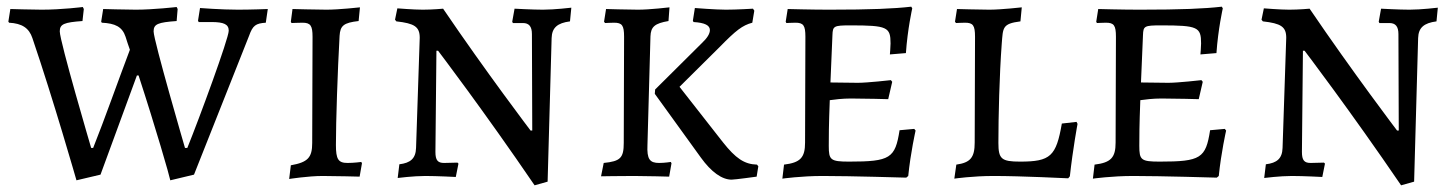

<svg xmlns="http://www.w3.org/2000/svg" viewBox="-20 -527 4361 575"><path d="M209 13 281 -4 390 -301H395C446 -145 488 1 490 13L561 -4L726 -420C737 -451 746 -457 776 -459L782 -500C782 -500 732 -498 693 -498C642 -498 579 -503 579 -503L573 -465L575 -461H613C651 -461 665 -454 665 -435C665 -412 577 -173 541 -84H534C534 -84 440 -406 440 -433C440 -455 453 -460 509 -464L512 -500L509 -506C509 -506 439 -498 387 -498C357 -498 289 -500 289 -500L283 -462L285 -459C325 -457 346 -447 356 -417C360 -405 364 -391 369 -378C333 -283 293 -169 259 -84H253C253 -84 159 -403 159 -433C159 -455 172 -460 227 -464L231 -500L228 -506C228 -506 165 -498 105 -498C76 -498 11 -500 11 -500L5 -462C6 -461 7 -460 7 -459C46 -457 67 -443 77 -413C140 -228 209 13 209 13Z M846 9C846 9 903 0 946 0C984 0 1057 2 1057 2L1064 -38L1062 -42C1062 -42 1040 -39 1021 -39C993 -39 986 -50 986 -93C986 -163 991 -313 997 -420C999 -450 1009 -459 1054 -464L1058 -505C1058 -505 995 -498 958 -498C923 -498 862 -500 856 -500L851 -462L853 -458C853 -458 874 -459 886 -459C910 -459 916 -450 916 -417L915 -99C915 -55 902 -41 851 -32Z M1574 -136H1569C1569 -136 1436 -311 1307 -501C1307 -501 1275 -498 1246 -498C1219 -498 1170 -502 1170 -502L1163 -468L1167 -463C1221 -457 1237 -447 1237 -414L1226 -84C1225 -52 1209 -39 1176 -35L1171 6C1171 6 1218 0 1254 0C1289 0 1345 3 1345 3L1353 -37L1350 -40L1310 -39C1291 -39 1284 -47 1284 -72L1287 -375H1292C1292 -375 1429 -195 1581 28L1620 17L1632 -413C1633 -444 1649 -458 1687 -463L1691 -504C1691 -504 1641 -498 1606 -498C1576 -498 1521 -501 1521 -501L1514 -462L1516 -458H1546C1564 -458 1573 -448 1573 -425Z M1849 -417 1848 -99C1848 -54 1838 -44 1788 -39L1780 1C1780 1 1837 0 1879 0C1915 0 1984 2 1984 2L1991 -38L1989 -42C1989 -42 1970 -39 1954 -39C1926 -39 1917 -50 1919 -93L1928 -418C1929 -447 1941 -457 1982 -464L1985 -505C1985 -505 1926 -498 1891 -498C1862 -498 1795 -500 1795 -500L1789 -462L1792 -458C1792 -458 1809 -459 1819 -459C1843 -459 1849 -451 1849 -417ZM1942 -259 1941 -246 2079 -55C2110 -12 2142 11 2171 11C2181 11 2246 2 2246 2L2251 -29L2247 -34C2209 -35 2183 -53 2145 -101L2015 -267L2135 -386C2184 -436 2203 -451 2233 -459L2239 -495L2235 -501C2235 -501 2186 -498 2154 -498C2123 -498 2061 -503 2061 -503L2055 -465L2057 -461C2091 -459 2106 -451 2106 -437C2106 -426 2098 -413 2082 -398Z M2323 8C2323 8 2379 0 2444 0C2528 0 2694 5 2694 5L2700 0C2707 -70 2722 -136 2722 -136L2718 -141L2674 -137C2661 -53 2646 -43 2523 -43C2467 -43 2462 -48 2462 -90C2462 -115 2462 -151 2465 -227C2479 -229 2503 -232 2528 -232C2571 -232 2640 -230 2640 -230L2652 -282L2648 -287C2648 -287 2578 -279 2549 -279L2467 -280L2473 -422C2474 -449 2477 -451 2527 -451C2637 -451 2647 -446 2647 -397C2647 -386 2645 -364 2645 -364L2693 -368C2698 -440 2712 -502 2712 -502L2709 -507C2656 -501 2589 -498 2462 -498C2410 -498 2339 -500 2339 -500L2333 -462L2335 -458C2335 -458 2353 -459 2362 -459C2386 -459 2392 -451 2392 -417L2391 -100C2391 -55 2377 -40 2328 -34Z M2838 8C2838 8 2892 0 2956 0C3038 0 3179 7 3179 7L3184 1C3193 -81 3207 -156 3207 -156L3204 -162L3160 -157C3143 -59 3126 -43 3035 -43C2979 -43 2970 -51 2970 -99C2970 -178 2973 -302 2980 -396C2984 -444 2981 -456 3036 -463L3040 -505C3040 -505 2978 -498 2943 -498C2910 -498 2851 -500 2846 -500L2840 -462L2843 -458C2843 -458 2860 -459 2870 -459C2894 -459 2900 -451 2900 -417L2899 -100C2899 -55 2886 -40 2844 -34Z M3253 8C3253 8 3309 0 3374 0C3458 0 3624 5 3624 5L3630 0C3637 -70 3652 -136 3652 -136L3648 -141L3604 -137C3591 -53 3576 -43 3453 -43C3397 -43 3392 -48 3392 -90C3392 -115 3392 -151 3395 -227C3409 -229 3433 -232 3458 -232C3501 -232 3570 -230 3570 -230L3582 -282L3578 -287C3578 -287 3508 -279 3479 -279L3397 -280L3403 -422C3404 -449 3407 -451 3457 -451C3567 -451 3577 -446 3577 -397C3577 -386 3575 -364 3575 -364L3623 -368C3628 -440 3642 -502 3642 -502L3639 -507C3586 -501 3519 -498 3392 -498C3340 -498 3269 -500 3269 -500L3263 -462L3265 -458C3265 -458 3283 -459 3292 -459C3316 -459 3322 -451 3322 -417L3321 -100C3321 -55 3307 -40 3258 -34Z M4169 -136H4164C4164 -136 4031 -311 3902 -501C3902 -501 3870 -498 3841 -498C3814 -498 3765 -502 3765 -502L3758 -468L3762 -463C3816 -457 3832 -447 3832 -414L3821 -84C3820 -52 3804 -39 3771 -35L3766 6C3766 6 3813 0 3849 0C3884 0 3940 3 3940 3L3948 -37L3945 -40L3905 -39C3886 -39 3879 -47 3879 -72L3882 -375H3887C3887 -375 4024 -195 4176 28L4215 17L4227 -413C4228 -444 4244 -458 4282 -463L4286 -504C4286 -504 4236 -498 4201 -498C4171 -498 4116 -501 4116 -501L4109 -462L4111 -458H4141C4159 -458 4168 -448 4168 -425Z"/></svg>

Font: Alegreya SC
Style: Regular
Weight: 400
Designer: Juan Pablo del Peral
Foundry: Huerta Tipografica
Version: Version 2.007;PS 002.007;hotconv 1.0.88;makeotf.lib2.5.64775